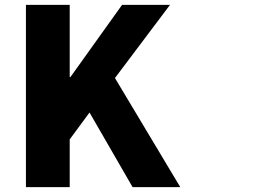

<svg xmlns="http://www.w3.org/2000/svg" viewBox="-20 -725 1040 785"><path d="M86 -705V40H265V-155L346 -265L522 40H717L450 -406L675 -705H479L268 -410H265V-705Z"/></svg>

Font: コーポレート・ロゴ ver3 Bold
Style: Regular
Weight: 700
Designer: [KANA_main] LOGOTYPE.JP [Source Han Sans] Ryoko NISHIZUKA 西塚涼子 (kana, bopomofo & ideographs); Paul D. Hunt (Latin, Greek
Version: Version 12.001;FEAKit 1.0